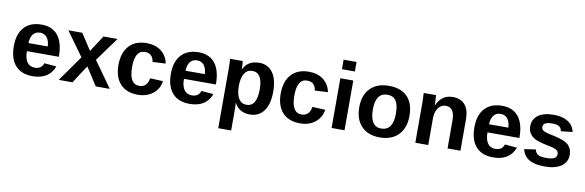

<svg xmlns="http://www.w3.org/2000/svg" viewBox="-59 -1262 6117 2007"><g transform="rotate(10 3000.0 -258.5)"><path d="M286.1 9.8Q166.5 9.8 102.8 -61Q39.1 -131.8 39.1 -267.1Q39.1 -397 104 -467.5Q168.9 -538.1 288.1 -538.1Q401.9 -538.1 461.9 -462.4Q522 -386.7 522 -242.2V-237.8H183.1Q183.1 -161.1 211.4 -121.6Q239.7 -82 293 -82Q365.2 -82 384.8 -145L514.2 -133.8Q459 9.8 286.1 9.8ZM286.1 -452.1Q238.8 -452.1 212.6 -418.7Q186.5 -385.3 184.1 -324.2H389.2Q385.7 -387.2 359.1 -419.7Q332.5 -452.1 286.1 -452.1Z M1104.5 0H955.6L832.5 -190.9L708.5 0H562.5L755.9 -272.9L571.8 -527.8H719.7L832.5 -355L944.8 -527.8H1093.8L909.7 -273.9Z M1401.4 9.8Q1281.7 9.8 1216.1 -61.5Q1150.4 -132.8 1150.4 -261.2Q1150.4 -392.6 1216.6 -465.3Q1282.7 -538.1 1403.3 -538.1Q1496.1 -538.1 1557.4 -491Q1618.7 -443.8 1634.3 -361.8L1496.1 -355Q1483.4 -443.8 1400.4 -443.8Q1294.4 -443.8 1294.4 -267.1Q1294.4 -84 1402.3 -84Q1442.4 -84 1468.5 -109.1Q1494.6 -134.3 1500.5 -182.1L1638.2 -175.8Q1627.4 -93.3 1562.5 -41.7Q1497.6 9.8 1401.4 9.8Z M1953.1 9.8Q1833.5 9.8 1769.8 -61Q1706.1 -131.8 1706.1 -267.1Q1706.1 -397 1771 -467.5Q1835.9 -538.1 1955.1 -538.1Q2068.8 -538.1 2128.9 -462.4Q2189 -386.7 2189 -242.2V-237.8H1850.1Q1850.1 -161.1 1878.4 -121.6Q1906.7 -82 1960 -82Q2032.2 -82 2051.8 -145L2181.2 -133.8Q2126 9.8 1953.1 9.8ZM1953.1 -452.1Q1905.8 -452.1 1879.6 -418.7Q1853.5 -385.3 1851.1 -324.2H2056.2Q2052.7 -387.2 2026.1 -419.7Q1999.5 -452.1 1953.1 -452.1Z M2792.5 -267.1Q2792.5 -134.8 2739.5 -62.5Q2686.5 9.8 2589.8 9.8Q2534.7 9.8 2492.9 -14.6Q2451.2 -39.1 2429.7 -84H2426.8Q2429.7 -69.3 2429.7 4.9V208H2292.5V-407.2Q2292.5 -486.8 2288.6 -527.8H2421.9Q2427.7 -510.7 2427.7 -441.9H2429.7Q2476.1 -540 2598.6 -540Q2690.9 -540 2741.7 -468.5Q2792.5 -397 2792.5 -267.1ZM2649.4 -267.1Q2649.4 -443.8 2540.5 -443.8Q2485.8 -443.8 2456.8 -397Q2427.7 -350.1 2427.7 -263.2Q2427.7 -176.8 2456.8 -130.4Q2485.8 -84 2539.6 -84Q2649.4 -84 2649.4 -267.1Z M3123.5 9.8Q3003.9 9.8 2938.2 -61.5Q2872.6 -132.8 2872.6 -261.2Q2872.6 -392.6 2938.7 -465.3Q3004.9 -538.1 3125.5 -538.1Q3218.3 -538.1 3279.5 -491Q3340.8 -443.8 3356.4 -361.8L3218.3 -355Q3205.6 -443.8 3122.6 -443.8Q3016.6 -443.8 3016.6 -267.1Q3016.6 -84 3124.5 -84Q3164.6 -84 3190.7 -109.1Q3216.8 -134.3 3222.7 -182.1L3360.4 -175.8Q3349.6 -93.3 3284.7 -41.7Q3219.7 9.8 3123.5 9.8Z M3596.2 -624H3459V-725.1H3596.2ZM3596.2 0H3459V-527.8H3596.2Z M4238.8 -265.1Q4238.8 -136.2 4167.5 -63.2Q4096.2 9.8 3970.2 9.8Q3845.7 9.8 3775.9 -63Q3706.1 -135.7 3706.1 -265.1Q3706.1 -392.6 3776.9 -465.3Q3847.7 -538.1 3973.1 -538.1Q4102.5 -538.1 4170.7 -467.8Q4238.8 -397.5 4238.8 -265.1ZM4095.2 -265.1Q4095.2 -357.4 4065.2 -400.6Q4035.2 -443.8 3975.1 -443.8Q3850.1 -443.8 3850.1 -265.1Q3850.1 -176.3 3880.4 -130.1Q3910.6 -84 3968.8 -84Q4095.2 -84 4095.2 -265.1Z M4826.7 0H4689.9V-295.9Q4689.9 -436 4595.7 -436Q4545.9 -436 4515.4 -393.3Q4484.9 -350.6 4484.9 -283.2V0H4347.7V-410.2Q4347.7 -435.5 4346.9 -457.5Q4346.2 -479.5 4345.2 -500Q4344.2 -520.5 4343.8 -527.8H4474.6Q4476.6 -515.6 4478 -478Q4481 -437.5 4481 -422.9H4482.9Q4510.3 -482.9 4552.2 -511Q4594.2 -539.1 4652.8 -539.1Q4736.8 -539.1 4781.7 -486.6Q4826.7 -434.1 4826.7 -335Z M5174.8 9.8Q5055.2 9.8 4991.5 -61Q4927.7 -131.8 4927.7 -267.1Q4927.7 -397 4992.7 -467.5Q5057.6 -538.1 5176.8 -538.1Q5290.5 -538.1 5350.6 -462.4Q5410.6 -386.7 5410.6 -242.2V-237.8H5071.8Q5071.8 -161.1 5100.1 -121.6Q5128.4 -82 5181.6 -82Q5253.9 -82 5273.4 -145L5402.8 -133.8Q5347.7 9.8 5174.8 9.8ZM5174.8 -452.1Q5127.4 -452.1 5101.3 -418.7Q5075.2 -385.3 5072.8 -324.2H5277.8Q5274.4 -387.2 5247.8 -419.7Q5221.2 -452.1 5174.8 -452.1Z M5959.5 -153.8Q5959.5 -77.6 5896.7 -33.9Q5834 9.8 5723.1 9.8Q5614.7 9.8 5556.4 -24.4Q5498 -58.6 5479.5 -131.8L5600.1 -149.9Q5610.4 -110.8 5636 -95.9Q5661.6 -81.1 5723.1 -81.1Q5780.8 -81.1 5807.1 -95.5Q5833.5 -109.9 5833.5 -142.1Q5833.5 -167 5812.3 -182.1Q5791 -197.3 5740.2 -207Q5625 -229.5 5583.5 -250Q5500.5 -292 5500.5 -377.9Q5500.5 -454.1 5558.8 -496.6Q5617.2 -539.1 5724.1 -539.1Q5817.9 -539.1 5875.5 -502Q5933.1 -464.8 5947.3 -396L5825.2 -382.8Q5819.3 -416.5 5796.4 -431.6Q5773.4 -446.8 5724.1 -446.8Q5674.3 -446.8 5650.4 -434.3Q5626.5 -421.9 5626.5 -393.1Q5626.5 -370.1 5645.3 -356.7Q5664.1 -343.3 5708.5 -334Q5744.6 -326.7 5767.8 -321.3Q5791 -315.9 5817.9 -308.3Q5844.7 -300.8 5861.1 -293.7Q5877.4 -286.6 5895 -276.6Q5912.6 -266.6 5922.6 -255.1Q5932.6 -243.7 5941.7 -228.5Q5950.7 -213.4 5954.6 -195.1Q5958.5 -176.8 5959.5 -153.8Z"/></g></svg>

Font: Libra Sans Modern
Style: Bold
Weight: 700
Foundry: Stefan Peev, Context Ltd
Version: Version 1.000